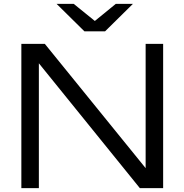

<svg xmlns="http://www.w3.org/2000/svg" viewBox="-20 -978 958 998"><path d="M213 -750H91V0H182V-649L707 0H828V-750H737V-104ZM671 -958H582L473 -869L363 -958H274L419 -815H526Z"/></svg>

Font: Bounded Light
Style: Regular
Weight: 300
Designer: Vlad Churkin
Version: Version 3.0